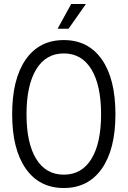

<svg xmlns="http://www.w3.org/2000/svg" viewBox="-20 -927 640 963"><path d="M300 16Q177 16 109 -81.5Q41 -179 41 -354Q41 -531 109 -628.5Q177 -726 300 -726Q423 -726 491 -628.5Q559 -531 559 -354Q559 -179 491 -81.5Q423 16 300 16ZM300 -51Q390 -51 438.5 -130Q487 -209 487 -354Q487 -499 438.5 -579Q390 -659 300 -659Q210 -659 161.5 -579Q113 -499 113 -354Q113 -209 161.5 -130Q210 -51 300 -51ZM269 -783 337 -907H411L324 -783Z"/></svg>

Font: Geist Mono Light
Style: Regular
Weight: 300
Monospace: yes
Designer: Basement.studio, Andrés Briganti, Mateo Zaragoza
Foundry: Basement.studio, Vercel, Andrés Briganti, Guido Ferreyra, Mateo Zaragoza
Version: Version 1.500; ttfautohint (v1.8.4.7-5d5b)